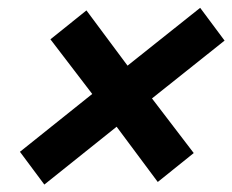

<svg xmlns="http://www.w3.org/2000/svg" viewBox="-20 -587 602 498"><path d="M95 -108.3 31.7 -193.3 219.2 -343.3 110.8 -485 204.2 -560 310.8 -416.7 499.2 -566.7 562.5 -481.7 374.2 -331.7 482.5 -190 389.2 -115 282.5 -258.3Z"/></svg>

Font: Funnel Sans Light
Style: Bold Italic
Weight: 700
Italic angle: -14.036°
Version: Version 1.000